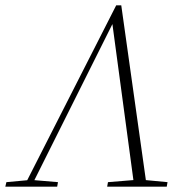

<svg xmlns="http://www.w3.org/2000/svg" viewBox="-54 -702 693 722"><path d="M-34 0 -30 -17 56 -25H70L164 -17L161 0ZM36 0 383 -682H402L498 0H451L367 -624H375L372 -618L63 0ZM349 0 352 -17 462 -26H481L576 -17L573 0Z"/></svg>

Font: Source Serif 4 48pt Light
Style: Italic
Weight: 300
Italic angle: -12°
Designer: Frank Grießhammer
Foundry: Adobe Systems Incorporated
Version: Version 4.004;hotconv 1.0.116;makeotfexe 2.5.65601